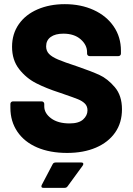

<svg xmlns="http://www.w3.org/2000/svg" viewBox="-20 -728 639 924"><path d="M303 8Q220 8 158.5 -18.5Q97 -45 63.5 -94.5Q30 -144 30 -209V-228Q30 -233 33.5 -236.5Q37 -240 42 -240H181Q186 -240 189.5 -236.5Q193 -233 193 -228V-216Q193 -183 226 -158.5Q259 -134 315 -134Q359 -134 380 -153Q401 -172 401 -197Q401 -217 388.5 -229.5Q376 -242 355 -250.5Q334 -259 290 -274Q284 -277 278 -278.5Q272 -280 267 -282Q202 -303 154 -327.5Q106 -352 72 -395.5Q38 -439 38 -503Q38 -565 70.5 -611.5Q103 -658 161 -683Q219 -708 292 -708Q369 -708 430.5 -680Q492 -652 527 -601Q562 -550 562 -484V-470Q562 -465 558.5 -461.5Q555 -458 550 -458H411Q406 -458 402.5 -461.5Q399 -465 399 -470V-477Q399 -512 368 -539Q337 -566 285 -566Q246 -566 224 -550Q202 -534 202 -505Q202 -483 216 -468.5Q230 -454 259.5 -441.5Q289 -429 350 -409Q420 -385 459 -367Q498 -349 532.5 -308.5Q567 -268 567 -202Q567 -137 534 -90Q501 -43 441.5 -17.5Q382 8 303 8ZM189 176Q182 176 180.5 173Q179 170 179 168Q179 166 181 162L233 63Q237 54 248 54H371Q381 54 381 61Q381 64 378 69L305 169Q300 176 291 176Z"/></svg>

Font: LinhAnh ExtBd
Style: Regular
Weight: 800
Designer: Jeremy Tribby
Foundry: Tribby Type
Version: Version 1.408